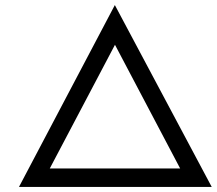

<svg xmlns="http://www.w3.org/2000/svg" viewBox="-20 -739 857 759"><path d="M55 0 434 -719 817 0ZM162 -45 135 -73H737L708 -43L425 -580H444Z"/></svg>

Font: Lexend Giga Light
Style: Regular
Weight: 300
Version: Version 1.007